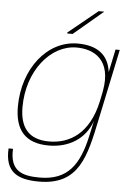

<svg xmlns="http://www.w3.org/2000/svg" viewBox="-60 -744 667 992"><g transform="rotate(5 273.5 -248.0)"><path d="M459 -140 537 -510H515L490 -391C479 -479 420 -524 318 -524C158 -524 38 -367 38 -172C38 -54 90 14 214 14C319 14 403 -38 436 -133L419 -55C386 98 327 183 182 183C92 183 26 163 32 47H9C2 171 70 204 180 204C388 204 419 51 459 -140ZM62 -172C62 -360 179 -503 314 -503C404 -503 498 -455 469 -293L467 -282L458 -238C421 -65 319 -7 214 -7C106 -7 62 -69 62 -172ZM259 -571H287L440 -700H411L259 -576Z"/></g></svg>

Font: Nacelle Thin
Style: Italic
Weight: 100
Italic angle: -12°
Designer: Sora Sagano
Foundry: Sora Sagano
Version: Version 1.000;FEAKit 1.0